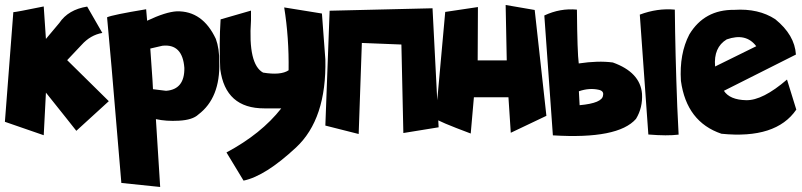

<svg xmlns="http://www.w3.org/2000/svg" viewBox="-25 -537 3207 768"><path d="M323.7 -510.7 384.3 -405.3Q336.9 -397 301.3 -357.4L243.7 -296.4L371.6 -170.4L410.2 -132.3L280.3 -13.7L237.8 -67.4L158.7 -166.5L149.9 3.9L-5.4 -49.8L28.3 -488.3Q38.1 -488.3 149.9 -511.2L158.7 -381.3L212.4 -445.3Q248 -498.5 323.7 -510.7Z M559.6 -500 563.5 -454.1Q637.7 -489.3 682.1 -491.7Q785.6 -494.1 838.4 -381.3Q852.5 -343.3 852.1 -288.6Q856.4 -145.5 768.6 -79.1Q745.6 -57.1 690.4 -54.2Q640.1 -51.3 598.6 -60.5L615.7 210.9L460.4 194.8L421.4 -266.6L403.3 -467.8Q423.8 -477.5 559.6 -500ZM576.2 -342.8 585 -215.8 586.9 -180.2 639.2 -173.8Q713.9 -179.2 712.4 -265.6Q705.1 -362.8 624.5 -354Z M1262.7 -482.9 1276.4 -299.3Q1281.7 -61 1158.9 53.2Q1036.1 167.5 949.2 185.5L880.9 72.8Q1020 -1.5 1100.1 -103.5H1032.7Q876.5 -103 856 -260.7Q851.1 -361.3 857.4 -459.5L979 -494.6V-455.6Q966.8 -279.8 1027.3 -246.6Q1098.1 -234.9 1129.4 -255.9Q1131.3 -386.2 1111.8 -507.3Z M1293.5 -494.1 1705.1 -503.9 1729.5 -27.8 1588.4 -4.9 1580.6 -358.9 1422.4 -365.2 1409.7 -1 1276.4 -34.7Z M1997.6 -517.1 2113.8 -497.1 2160.6 -73.7 2018.1 -5.9 2008.8 -147.9H1870.6L1857.9 -2.9Q1726.1 -52.2 1717.3 -62.5L1755.9 -489.3L1886.7 -508.8L1885.7 -295.4H2002Z M2282.7 -498.5Q2284.2 -326.7 2290 -283.2Q2367.2 -294.9 2426.3 -287.1Q2535.6 -248 2543 -162.6Q2546.4 -106.4 2519 -61.5Q2447.3 20.5 2186.5 4.4L2152.3 -475.1Q2215.8 -504.9 2282.7 -498.5ZM2293.5 -116.2Q2384.8 -124.5 2387.2 -155.8Q2391.1 -172.9 2370.6 -177.7Q2332.5 -186.5 2290.5 -171.9ZM2674.3 -498.5Q2675.8 -326.7 2684.1 -109.9L2689.5 1.5Q2644.5 7.3 2568.4 1L2534.2 -478.5Q2604.5 -504.9 2674.3 -498.5Z M3076.2 -460Q3153.8 -397 3158.7 -318.8L2870.6 -173.8Q2894 -137.7 2959.7 -136.2Q3025.4 -134.8 3123 -218.8L3160.2 -98.6Q3079.1 20 2860.8 -2Q2721.2 -49.3 2698.7 -213.4Q2691.9 -321.8 2732.4 -399.4Q2792.5 -499 2912.1 -497.6Q3009.3 -503.9 3076.2 -460ZM2835.4 -271 3000 -352.1Q2959 -406.7 2881.8 -379.4Q2828.6 -347.2 2835.4 -271Z"/></svg>

Font: Lapsus Pro (theguybrush.com)
Style: Bold
Weight: 700
Designer: Jose Roses
Version: Version 1.00 February 9, 2018, initial release